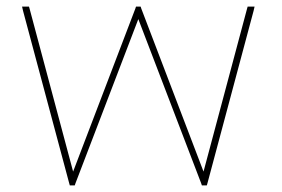

<svg xmlns="http://www.w3.org/2000/svg" viewBox="-20 -573 855 583"><path d="M50 -540 190 -17 192 -10H207L209 -16L400 -515L591 -16L593 -10H608L610 -17L750 -540L753 -553H732L730 -546L598 -52L409 -547L407 -553H393L391 -547L202 -52L70 -546L68 -553H47Z"/></svg>

Font: Nordica Plus
Style: NordicaClassicUltraLight
Weight: 300
Version: Version 1